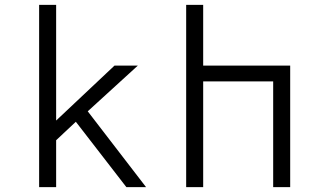

<svg xmlns="http://www.w3.org/2000/svg" viewBox="-20 -770 1320 790"><path d="M211 -750H141V0H211V-193L292 -269L500 0H581L341 -312L547 -500H451L211 -274Z M746 0H816V-435H1104V0H1174V-500H816V-750H746Z"/></svg>

Font: altertype_V2
Style: Regular
Weight: 400
Designer: Simon Renaud
Version: Version 2.001;Glyphs 3.1.2 (3151)